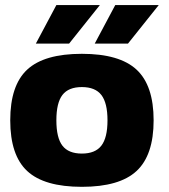

<svg xmlns="http://www.w3.org/2000/svg" viewBox="-20 -720 660 750"><path d="M86.4 -448.2Q152.8 -509.8 299.8 -509.8Q446.8 -509.8 513.4 -448Q580.1 -386.2 580.1 -250Q580.1 -113.8 513.4 -52Q446.8 9.8 299.8 9.8Q152.8 9.8 86.4 -51.8Q20 -113.3 20 -250Q20 -386.7 86.4 -448.2ZM223.9 -349.1Q200.2 -318.4 200.2 -250Q200.2 -181.6 223.9 -150.9Q247.6 -120.1 299.8 -120.1Q352.1 -120.1 376 -151.1Q399.9 -182.1 399.9 -250Q399.9 -317.9 376 -348.9Q352.1 -379.9 299.8 -379.9Q247.6 -379.9 223.9 -349.1ZM120.1 -549.8 200.2 -700.2H370.1L250 -549.8ZM350.1 -549.8 430.2 -700.2H600.1L480 -549.8Z"/></svg>

Font: Fivo Sans Heavy
Style: Regular
Weight: 900
Designer: Alexander Slobzheninov
Foundry: Alexander Slobzheninov
Version: 1.0